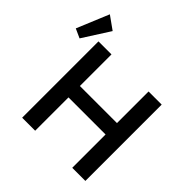

<svg xmlns="http://www.w3.org/2000/svg" viewBox="-243 -1076 1263 1263"><g transform="rotate(45 388.5 -444.5)"><path d="M734 -710V0H612V-310H267V0H146V-710H267V-416H612V-710ZM164 -824 44 -636 -20 -665 73 -889Z"/></g></svg>

Font: Rising Sun SemiBold
Style: Regular
Weight: 600
Designer: Matt McInerney, Pablo Impallari, Rodrigo Fuenzalida (Raleway font), Stephen Hutchings (Greek), Cristiano Sobral (main ch
Foundry: The Rising Sun Project Authors
Version: Version 4.327; ttfautohint (v1.8.4.7-5d5b-dirty)